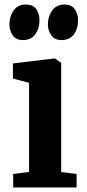

<svg xmlns="http://www.w3.org/2000/svg" viewBox="-20 -826 382 846"><path d="M81.5 -649.5Q50 -649.5 35.8 -670.5Q21.5 -691.5 21.5 -718.5Q21.5 -751.5 38.5 -777.8Q55.5 -804 89 -806H93.5Q126.5 -806 140.2 -785Q154 -764 154 -737Q154 -701.5 136.5 -676.2Q119 -651 85 -649.5ZM251.5 -649.5Q219.5 -649.5 205.2 -671.5Q191 -693.5 191 -719Q191 -751.5 208.5 -777.8Q226 -804 260 -806H263.5Q296 -806 310 -785Q324 -764 324 -737Q324 -701.5 307 -676.5Q290 -651.5 255.5 -649.5ZM108 -68.5V-461L37 -480V-546.5L220 -568.5H222L249.5 -549V-68L317.5 -59.5V0H38V-59.5Z"/></svg>

Font: Merriweather
Style: Bold
Weight: 700
Designer: Eben Sorkin
Foundry: Eben Sorkin
Version: Version 2.100; ttfautohint (v1.7.19-72a1) -l 8 -r 50 -G 200 